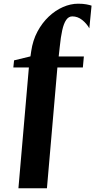

<svg xmlns="http://www.w3.org/2000/svg" viewBox="-20 -843 544 1037"><path d="M79.5 174 136 -478.5H52L56 -517L144.5 -538.5L148.5 -566Q157 -625 182.2 -672.2Q207.5 -719.5 243.2 -753.2Q279 -787 320.2 -805Q361.5 -823 402 -823Q428.5 -823 446.5 -819.5Q464.5 -816 474.5 -812.5L462.5 -690Q448 -716 423.8 -735.2Q399.5 -754.5 370.5 -754.5Q350.5 -754.5 337.2 -735Q324 -715.5 316 -679Q308 -642.5 303 -592.5L297 -538H433L427.5 -478.5H290L233.5 174Z"/></svg>

Font: Merriweather 96pt Black
Style: Regular
Weight: 900
Version: Version 2.100